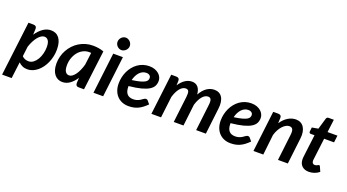

<svg xmlns="http://www.w3.org/2000/svg" viewBox="-61 -1419 4095 2264"><g transform="rotate(20 1986.0 -287.5)"><path d="M155 -120Q172 -101.5 194 -94Q216 -86.5 237 -86.5Q270 -86.5 297 -107Q324 -127.5 343.5 -160.5Q363 -193.5 373.5 -234.8Q384 -276 384 -317.5Q384 -371.5 366.2 -397.8Q348.5 -424 317 -424Q296.5 -424 275.5 -410Q254.5 -396 235 -371.8Q215.5 -347.5 198.8 -314.5Q182 -281.5 170 -243.5ZM182.5 -400Q219.5 -455.5 266.2 -488.2Q313 -521 365.5 -521Q397.5 -521 423.5 -509.2Q449.5 -497.5 468 -474Q486.5 -450.5 496.5 -414.5Q506.5 -378.5 506.5 -330Q506.5 -286.5 497.5 -244.5Q488.5 -202.5 472 -165Q455.5 -127.5 432.8 -96Q410 -64.5 382 -41.5Q354 -18.5 322.2 -5.5Q290.5 7.5 256.5 7.5Q221.5 7.5 193.8 -5Q166 -17.5 145 -39L119.5 167.5H-0.5L82.5 -513.5H145Q164.5 -513.5 175.2 -504Q186 -494.5 186 -473.5Z M899 -432Q892 -432.5 885.8 -432.8Q879.5 -433 873.5 -433Q832 -433 796.5 -414Q761 -395 735.2 -362.8Q709.5 -330.5 694.8 -287.8Q680 -245 680 -197.5Q680 -143.5 697 -118.5Q714 -93.5 743.5 -93.5Q764 -93.5 783.8 -107.8Q803.5 -122 821.2 -146.8Q839 -171.5 853.8 -205Q868.5 -238.5 879.5 -277ZM865 -107Q831 -54.5 788.2 -23.5Q745.5 7.5 695 7.5Q666 7.5 640.8 -4Q615.5 -15.5 596.8 -38.2Q578 -61 567.2 -95.2Q556.5 -129.5 556.5 -175.5Q556.5 -221.5 568 -265Q579.5 -308.5 600.8 -346.8Q622 -385 652 -417Q682 -449 719.2 -472Q756.5 -495 799.8 -507.8Q843 -520.5 891 -520.5Q925.5 -520.5 960.2 -515.5Q995 -510.5 1028 -497.5L966.5 0H901Q877.5 0 869.2 -11.8Q861 -23.5 861 -41Z M1268 -513 1206.5 0H1085L1146.5 -513ZM1299.5 -662.5Q1299.5 -646.5 1292.8 -632.5Q1286 -618.5 1275 -608Q1264 -597.5 1250 -591.2Q1236 -585 1221 -585Q1206.5 -585 1193 -591.2Q1179.5 -597.5 1169 -608Q1158.5 -618.5 1152.2 -632.5Q1146 -646.5 1146 -662.5Q1146 -678.5 1152.5 -693Q1159 -707.5 1169.5 -718.2Q1180 -729 1193.8 -735.2Q1207.5 -741.5 1222 -741.5Q1237 -741.5 1251 -735.2Q1265 -729 1275.8 -718.5Q1286.5 -708 1293 -693.5Q1299.5 -679 1299.5 -662.5Z M1592.5 -434Q1567.5 -434 1546 -423.8Q1524.5 -413.5 1507.2 -395Q1490 -376.5 1477.2 -350.8Q1464.5 -325 1457 -294.5Q1519 -303 1556.8 -313.2Q1594.5 -323.5 1615 -335.2Q1635.5 -347 1642.2 -360.8Q1649 -374.5 1649 -389.5Q1649 -397 1645.8 -405Q1642.5 -413 1635.8 -419.2Q1629 -425.5 1618.2 -429.8Q1607.5 -434 1592.5 -434ZM1446.5 -209Q1446.5 -88 1549 -88Q1571 -88 1588 -92.2Q1605 -96.5 1617.8 -102.5Q1630.5 -108.5 1640.8 -116Q1651 -123.5 1659.8 -129.5Q1668.5 -135.5 1677 -139.8Q1685.5 -144 1695.5 -144Q1701.5 -144 1707.2 -141Q1713 -138 1717.5 -133L1749 -95Q1722.5 -68.5 1697 -49Q1671.5 -29.5 1645 -17Q1618.5 -4.5 1589 1.5Q1559.5 7.5 1525 7.5Q1480 7.5 1443.5 -7.8Q1407 -23 1381 -50.8Q1355 -78.5 1340.8 -117.8Q1326.5 -157 1326.5 -205.5Q1326.5 -246 1335.2 -285Q1344 -324 1360.5 -359Q1377 -394 1401 -423.5Q1425 -453 1455.2 -474.5Q1485.5 -496 1521.8 -508Q1558 -520 1599.5 -520Q1639.5 -520 1669.8 -508.5Q1700 -497 1720.2 -478.8Q1740.5 -460.5 1750.5 -438Q1760.5 -415.5 1760.5 -394Q1760.5 -359.5 1746.8 -331Q1733 -302.5 1697.8 -280Q1662.5 -257.5 1601.5 -241.2Q1540.5 -225 1446.5 -215.5Z M1812 0 1874 -513.5H1937Q1956.5 -513.5 1967.2 -504Q1978 -494.5 1978 -473.5L1975.5 -417Q2010 -469.5 2050.5 -495.2Q2091 -521 2135 -521Q2182 -521 2209.5 -489.5Q2237 -458 2241.5 -398.5Q2277.5 -461.5 2321.2 -491.2Q2365 -521 2416.5 -521Q2449 -521 2473.5 -508Q2498 -495 2513.5 -470.2Q2529 -445.5 2534.5 -409.2Q2540 -373 2534 -326.5L2495.5 0H2373.5L2412 -326.5Q2418.5 -376.5 2409.2 -398.2Q2400 -420 2372 -420Q2353 -420 2335 -410Q2317 -400 2300.8 -381Q2284.5 -362 2270.8 -334.5Q2257 -307 2246.5 -272.5L2214.5 0H2092.5L2131.5 -326.5Q2137.5 -376.5 2129 -398.2Q2120.5 -420 2092 -420Q2072 -420 2053.8 -409.5Q2035.5 -399 2019.2 -379.2Q2003 -359.5 1989.2 -331.2Q1975.5 -303 1965 -268L1933 0Z M2872.5 -434Q2847.5 -434 2826 -423.8Q2804.5 -413.5 2787.2 -395Q2770 -376.5 2757.2 -350.8Q2744.5 -325 2737 -294.5Q2799 -303 2836.8 -313.2Q2874.5 -323.5 2895 -335.2Q2915.5 -347 2922.2 -360.8Q2929 -374.5 2929 -389.5Q2929 -397 2925.8 -405Q2922.5 -413 2915.8 -419.2Q2909 -425.5 2898.2 -429.8Q2887.5 -434 2872.5 -434ZM2726.5 -209Q2726.5 -88 2829 -88Q2851 -88 2868 -92.2Q2885 -96.5 2897.8 -102.5Q2910.5 -108.5 2920.8 -116Q2931 -123.5 2939.8 -129.5Q2948.5 -135.5 2957 -139.8Q2965.5 -144 2975.5 -144Q2981.5 -144 2987.2 -141Q2993 -138 2997.5 -133L3029 -95Q3002.5 -68.5 2977 -49Q2951.5 -29.5 2925 -17Q2898.5 -4.5 2869 1.5Q2839.5 7.5 2805 7.5Q2760 7.5 2723.5 -7.8Q2687 -23 2661 -50.8Q2635 -78.5 2620.8 -117.8Q2606.5 -157 2606.5 -205.5Q2606.5 -246 2615.2 -285Q2624 -324 2640.5 -359Q2657 -394 2681 -423.5Q2705 -453 2735.2 -474.5Q2765.5 -496 2801.8 -508Q2838 -520 2879.5 -520Q2919.5 -520 2949.8 -508.5Q2980 -497 3000.2 -478.8Q3020.5 -460.5 3030.5 -438Q3040.5 -415.5 3040.5 -394Q3040.5 -359.5 3026.8 -331Q3013 -302.5 2977.8 -280Q2942.5 -257.5 2881.5 -241.2Q2820.5 -225 2726.5 -215.5Z M3254.5 -407Q3293.5 -464.5 3341 -492.8Q3388.5 -521 3439 -521Q3471 -521 3496.5 -508Q3522 -495 3538.5 -470.2Q3555 -445.5 3561.8 -409.2Q3568.5 -373 3562.5 -326.5L3524 0H3400.5L3439 -326.5Q3445.5 -376.5 3434 -398.2Q3422.5 -420 3392 -420Q3371.5 -420 3350 -408.2Q3328.5 -396.5 3308.5 -374.8Q3288.5 -353 3271.8 -322.8Q3255 -292.5 3244.5 -255L3216 0H3092.5L3154 -513.5H3216.5Q3236 -513.5 3246.8 -504Q3257.5 -494.5 3257.5 -473.5Z M3669.5 -104.5Q3669.5 -108 3669.5 -112.8Q3669.5 -117.5 3670.2 -126.8Q3671 -136 3672.8 -151.2Q3674.5 -166.5 3677.5 -190.5L3706 -420.5H3657.5Q3648.5 -420.5 3642.8 -427Q3637 -433.5 3639 -446.5L3644.5 -495.5L3722.5 -509L3763.5 -649Q3767 -659 3774 -664.5Q3781 -670 3791.5 -670H3857.5L3837.5 -508.5H3961.5L3951 -420.5H3826.5L3799 -197Q3796.5 -176.5 3795 -164.5Q3793.5 -152.5 3792.8 -145.8Q3792 -139 3792 -136.2Q3792 -133.5 3792 -132.5Q3792 -113.5 3801.2 -102.5Q3810.5 -91.5 3827.5 -91.5Q3838 -91.5 3845.5 -94.2Q3853 -97 3858.5 -100Q3864 -103 3868.5 -105.8Q3873 -108.5 3877 -108.5Q3882.5 -108.5 3885.5 -105.8Q3888.5 -103 3891 -97.5L3917.5 -37.5Q3890 -15 3856.8 -3.5Q3823.5 8 3789 8Q3734.5 8 3702.8 -21.5Q3671 -51 3669.5 -104.5Z"/></g></svg>

Font: Lato 2
Style: Bold Italic
Weight: 700
Italic angle: -7°
Designer: Lukasz Dziedzic with Adam Twardoch and Botio Nikoltchev
Foundry: tyPoland Lukasz Dziedzic
Version: Version 2.015; 2015-08-06; http://www.latofonts.com/